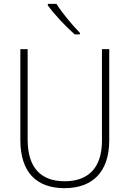

<svg xmlns="http://www.w3.org/2000/svg" viewBox="-20 -970 674 1000"><path d="M274 -950H229V-942C261 -897 323 -831 369 -791H396V-799C356 -840 303 -903 274 -950ZM549 -240V-714H511V-237C511 -92 436 -26 317 -26C194 -26 124 -95 124 -243V-714H86V-241C86 -75 168 10 316 10C456 10 549 -68 549 -240Z"/></svg>

Font: Noto Sans Myanmar UI SemiCondensed ExtraLight
Style: Regular
Weight: 200
Width: 4
Designer: Monotype Design Team
Foundry: Monotype Imaging Inc.
Version: Version 2.103